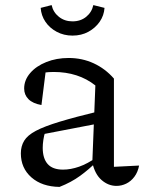

<svg xmlns="http://www.w3.org/2000/svg" viewBox="-20 -725 567 755"><path d="M438 6Q406 6 379.5 -17Q353 -40 343 -86L355 -389Q288 -442 191 -442Q172 -442 153 -439.5Q134 -437 117 -432L161 -455L143 -312Q109 -318 92 -335Q75 -352 75 -377Q75 -410 98.5 -437.5Q122 -465 162 -481Q202 -497 250 -497Q303 -497 348.5 -476Q394 -455 428 -416V-69L527 -74Q522 -48 508.5 -30Q495 -12 476.5 -3Q458 6 438 6ZM214 10Q145 9 103.5 -27.5Q62 -64 62 -122Q62 -150 75 -171.5Q88 -193 121 -210.5Q154 -228 215 -246.5Q276 -265 371 -288V-240L132 -194L158 -207Q153 -192 150.5 -175Q148 -158 148 -144Q148 -102 167.5 -80Q187 -58 228 -58Q258 -58 291 -69.5Q324 -81 361 -107V-90Q330 -59 295 -33.5Q260 -8 214 10ZM265 -585Q231 -585 203 -600Q175 -615 158.5 -639.5Q142 -664 140 -694L183 -705Q189 -677 211.5 -659Q234 -641 265 -641Q297 -641 319 -659Q341 -677 347 -705L391 -694Q389 -664 372 -639.5Q355 -615 327.5 -600Q300 -585 265 -585Z"/></svg>

Font: Piazzolla Thin
Style: Regular
Weight: 400
Version: Version 2.001